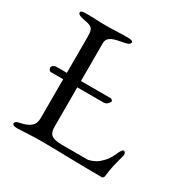

<svg xmlns="http://www.w3.org/2000/svg" viewBox="-149 -796 936 943"><g transform="rotate(30 319.0 -324.0)"><path d="M71 -317H141V-96C141 -52 112 -34 60 -24C56 -23 38 -19 38 -7C38 0 48 5 66 5C66 5 151 0 201 0C301 0 410 5 544 5C554 5 557 -3 558 -12C562 -54 571 -87 585 -139C585 -140 586 -142 586 -144C586 -152 582 -162 574 -162C565 -162 555 -140 552 -132C535 -96 526 -84 500 -61C482 -45 449 -35 444 -35H298C232 -35 221 -55 221 -96V-317H370C385 -317 394 -326 401 -339C401 -340 402 -341 402 -342C402 -348 394 -353 388 -353H221V-567C221 -606 260 -613 310 -622C333 -626 343 -633 343 -642C343 -650 331 -653 314 -653C260 -653 237 -650 188 -650C144 -650 130 -653 76 -653C59 -653 47 -650 47 -642C47 -633 57 -626 80 -622C130 -613 141 -608 141 -560V-353H81C69 -353 57 -344 57 -335C57 -329 62 -317 71 -317Z"/></g></svg>

Font: EB Garamond 12
Style: Regular
Weight: 400
Version: Version 0.016+